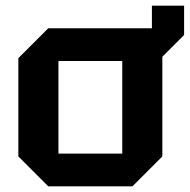

<svg xmlns="http://www.w3.org/2000/svg" viewBox="-20 -660 672 680"><path d="M45 -106V-454L151 -560H518V-640H632V-536L555 -459V-106L449 0H151ZM187 -116H413V-444H187Z"/></svg>

Font: Tektur SemiBold
Style: Regular
Weight: 600
Designer: Adam Jagosz
Foundry: Adam Jagosz
Version: Version 1.005;gftools[0.9.30]